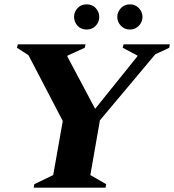

<svg xmlns="http://www.w3.org/2000/svg" viewBox="-20 -864 802 884"><path d="M135 0 138 -16 225 -58 269 -307 111 -610 58 -644 62 -660H374L370 -644L291 -608L290 -604L418 -363L612 -604L613 -608L545 -644L549 -660H762L759 -644L695 -614L440 -310L396 -58L469 -16L466 0ZM379 -728Q353 -728 337 -745.5Q321 -763 321 -786Q321 -809 337 -826.5Q353 -844 379 -844Q405 -844 421 -826.5Q437 -809 437 -786Q437 -763 421 -745.5Q405 -728 379 -728ZM578 -728Q553 -728 536.5 -745.5Q520 -763 520 -786Q520 -809 536.5 -826.5Q553 -844 578 -844Q603 -844 619.5 -826.5Q636 -809 636 -786Q636 -763 619.5 -745.5Q603 -728 578 -728Z"/></svg>

Font: Spectral ExtraBold
Style: Italic
Weight: 800
Italic angle: -10°
Designer: Jean-Baptiste Levee
Foundry: Production Type
Version: Version 2.001